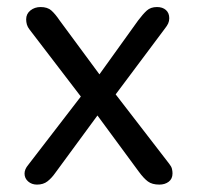

<svg xmlns="http://www.w3.org/2000/svg" viewBox="-20 -502 547 532"><path d="M415 -482.5Q430.5 -482.5 439.8 -474.2Q449 -466 449 -451.5Q449 -443.5 446 -437Q443 -430.5 437 -423L300.5 -240.5L449 -48Q455 -40.5 456.5 -34Q458 -27.5 458 -21.5Q458 -6.5 447.5 1.5Q437 9.5 421.5 9.5Q401.5 9.5 389.8 0.8Q378 -8 364.5 -26.5L250 -182L132.5 -22Q123 -8.5 111.5 0.5Q100 9.5 82.5 9.5Q68 9.5 58 0.8Q48 -8 48 -21Q48 -27 50.5 -33Q53 -39 58.5 -45.5L204 -234.5L62 -420Q56.5 -427 54.5 -434Q52.5 -441 52.5 -448.5Q52.5 -463.5 64.2 -473Q76 -482.5 92.5 -482.5Q111.5 -482.5 122.2 -473Q133 -463.5 145.5 -445L255.5 -296L362.5 -445Q376 -463 386.8 -472.8Q397.5 -482.5 415 -482.5Z"/></svg>

Font: Sono
Style: Regular
Weight: 400
Designer: Tyler Finck
Foundry: Tyler Finck
Version: Version 2.112